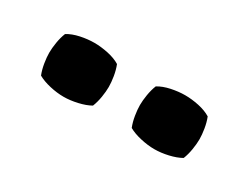

<svg xmlns="http://www.w3.org/2000/svg" viewBox="-29 -795 456 352"><g transform="rotate(30 199.0 -619.0)"><path d="M40 -619Q40 -628.5 42 -640.8Q44 -653 48 -663Q58.5 -669.5 73.8 -672.8Q89 -676 103 -676Q116.5 -676 132 -672.8Q147.5 -669.5 158 -663Q162 -653 164 -640.8Q166 -628.5 166 -619Q166 -609.5 164 -597.2Q162 -585 158 -575Q147.5 -569 132 -565.5Q116.5 -562 103 -562Q89 -562 73.8 -565.5Q58.5 -569 48 -575Q44 -585 42 -597.2Q40 -609.5 40 -619ZM232 -619Q232 -628.5 234 -640.8Q236 -653 240 -663Q250.5 -669.5 266 -672.8Q281.5 -676 295 -676Q309 -676 324.2 -672.8Q339.5 -669.5 350 -663Q354 -653 356 -640.8Q358 -628.5 358 -619Q358 -609.5 356 -597.2Q354 -585 350 -575Q339.5 -569 324.2 -565.5Q309 -562 295 -562Q281.5 -562 266 -565.5Q250.5 -569 240 -575Q236 -585 234 -597.2Q232 -609.5 232 -619Z"/></g></svg>

Font: Signika Negative SC SemiBold
Style: Regular
Weight: 600
Designer: Anna Giedryś
Foundry: Anna Giedryś
Version: Version 2.000; ttfautohint (v1.8.3) -l 8 -r 50 -G 200 -x 9 -